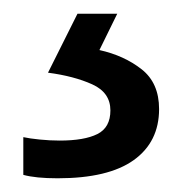

<svg xmlns="http://www.w3.org/2000/svg" viewBox="-20 -20 265 280"><path d="M212 139Q212 187 175 213.5Q138 240 64 240Q32 240 14 235V180Q23 182 38 183.5Q53 185 67 185Q103 185 122 175.5Q141 166 141 141Q141 115 114.5 103Q88 91 50 86L93 0H151L125 53Q161 61 186.5 81Q212 101 212 139Z"/></svg>

Font: Noto Sans Chakma
Style: Regular
Weight: 400
Designer: Zachary Quinn Scheuren - Monotype Design Team
Foundry: Monotype Imaging Inc.
Version: Version 2.003; ttfautohint (v1.8.4.7-5d5b)